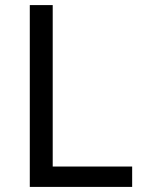

<svg xmlns="http://www.w3.org/2000/svg" viewBox="-20 -734 564 754"><path d="M97 0V-714H187V-80H499V0Z"/></svg>

Font: Noto Sans Lisu
Style: Regular
Weight: 400
Designer: Monotype Design Team. David Williams.
Foundry: Monotype Imaging Inc.
Version: Version 2.102